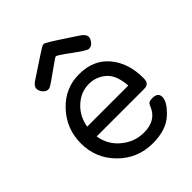

<svg xmlns="http://www.w3.org/2000/svg" viewBox="-190 -742 846 846"><g transform="rotate(-45 233.0 -319.0)"><path d="M38.1 -217.8Q38.1 -308.6 99.1 -374.3Q160.2 -439.9 248 -439.9Q336.9 -439.9 387 -380.4Q437 -320.8 437 -228Q437 -214.8 434.1 -207Q431.2 -199.2 424.6 -195.6Q418 -191.9 412.6 -191.4Q407.2 -190.9 397 -190.9H108.9Q118.7 -130.9 164.8 -93Q210.9 -55.2 269 -55.2Q344.2 -55.2 369.1 -115.2Q374 -129.4 381.1 -133.3Q388.2 -137.2 401.9 -137.2Q437 -137.2 437 -108.9Q437 -78.1 391.6 -36.1Q346.2 5.9 263.2 5.9Q168.9 5.9 103.5 -59.6Q38.1 -125 38.1 -217.8ZM69.8 -526.9Q69.8 -543 91.8 -557.1Q217.8 -641.1 225.1 -643.1Q228 -644 231.9 -644H232.9Q240.7 -644 317.9 -592.8Q351.1 -570.8 372.1 -557.1Q395 -542 395 -525.9Q395 -514.6 384.5 -501.2Q374 -487.8 359.9 -487.8H357.9Q346.7 -487.8 292.7 -527.8Q238.8 -567.9 231.9 -567.9Q227.1 -567.9 201.2 -548.8Q122.1 -491.7 112.8 -488.8Q108.9 -487.8 105 -487.8Q90.8 -487.8 80.3 -501.2Q69.8 -514.6 69.8 -526.9ZM109.9 -251H366.2Q361.3 -320.8 327.1 -349.9Q293 -378.9 248 -378.9Q198.2 -378.9 158.9 -343Q119.6 -307.1 109.9 -251Z"/></g></svg>

Font: CMU Typewriter Text Variable Width
Style: Medium
Weight: 500
Version: Version 0.7.0